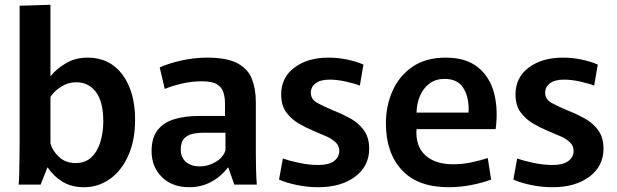

<svg xmlns="http://www.w3.org/2000/svg" viewBox="-20 -772 2579 803"><path d="M331 11Q279 11 241.5 -12Q204 -35 180 -71H178L150 0H58Q60 -20 60.5 -50.5Q61 -81 61.5 -111.5Q62 -142 62 -162V-748L191 -752V-455H193Q214 -482 254 -506.5Q294 -531 346 -531Q439 -531 492 -460Q545 -389 545 -271Q545 -186 517 -122.5Q489 -59 440.5 -24Q392 11 331 11ZM296 -90Q337 -90 362.5 -114.5Q388 -139 400 -179Q412 -219 412 -264Q412 -347 381 -387.5Q350 -428 299 -428Q265 -428 236 -409.5Q207 -391 191 -367V-172Q199 -142 226.5 -116Q254 -90 296 -90Z M772 11Q700 11 657 -31.5Q614 -74 614 -140Q614 -197 640 -229Q666 -261 710.5 -274Q755 -287 810 -287H921V-340Q921 -365 914 -386.5Q907 -408 886.5 -420Q866 -432 824 -432Q782 -432 741 -422.5Q700 -413 669 -400L648 -490Q685 -507 739 -519Q793 -531 846 -531Q929 -531 973 -507.5Q1017 -484 1033.5 -442Q1050 -400 1050 -344V-125Q1050 -94 1051 -60Q1052 -26 1054 0H960L935 -71H933Q904 -33 862.5 -11Q821 11 772 11ZM816 -76Q850 -76 881.5 -94.5Q913 -113 923 -143V-217H830Q810 -217 788.5 -213Q767 -209 751.5 -194Q736 -179 736 -147Q736 -113 758 -94.5Q780 -76 816 -76Z M1311 11Q1267 11 1222.5 2Q1178 -7 1147 -21L1163 -109Q1188 -100 1230 -91Q1272 -82 1312 -82Q1355 -82 1377 -98.5Q1399 -115 1399 -141Q1399 -162 1384 -176.5Q1369 -191 1345.5 -201.5Q1322 -212 1295 -223Q1263 -236 1231 -254.5Q1199 -273 1177.5 -302Q1156 -331 1156 -377Q1156 -448 1211.5 -489.5Q1267 -531 1354 -531Q1395 -531 1434 -522.5Q1473 -514 1500 -502L1485 -414Q1462 -423 1426 -431Q1390 -439 1358 -439Q1321 -439 1300.5 -424Q1280 -409 1280 -384Q1280 -356 1309 -340.5Q1338 -325 1376 -309Q1410 -296 1444 -277.5Q1478 -259 1501 -228.5Q1524 -198 1524 -150Q1524 -77 1465 -33Q1406 11 1311 11Z M1857 11Q1727 11 1660.5 -61Q1594 -133 1594 -256Q1594 -330 1622 -392.5Q1650 -455 1705.5 -493Q1761 -531 1844 -531Q1929 -531 1979 -490.5Q2029 -450 2046.5 -382Q2064 -314 2053 -232H1722Q1717 -161 1758.5 -123Q1800 -85 1875 -85Q1915 -85 1954 -93.5Q1993 -102 2020 -111L2034 -21Q1997 -7 1950 2Q1903 11 1857 11ZM1839 -442Q1802 -442 1776 -422.5Q1750 -403 1736.5 -371Q1723 -339 1722 -301H1939Q1940 -306 1940 -309.5Q1940 -313 1940 -316Q1940 -370 1916.5 -406Q1893 -442 1839 -442Z M2291 11Q2247 11 2202.5 2Q2158 -7 2127 -21L2143 -109Q2168 -100 2210 -91Q2252 -82 2292 -82Q2335 -82 2357 -98.5Q2379 -115 2379 -141Q2379 -162 2364 -176.5Q2349 -191 2325.5 -201.5Q2302 -212 2275 -223Q2243 -236 2211 -254.5Q2179 -273 2157.5 -302Q2136 -331 2136 -377Q2136 -448 2191.5 -489.5Q2247 -531 2334 -531Q2375 -531 2414 -522.5Q2453 -514 2480 -502L2465 -414Q2442 -423 2406 -431Q2370 -439 2338 -439Q2301 -439 2280.5 -424Q2260 -409 2260 -384Q2260 -356 2289 -340.5Q2318 -325 2356 -309Q2390 -296 2424 -277.5Q2458 -259 2481 -228.5Q2504 -198 2504 -150Q2504 -77 2445 -33Q2386 11 2291 11Z"/></svg>

Font: Murecho Medium
Style: Regular
Weight: 500
Designer: Neil Summerour
Foundry: Positype
Version: Version 1.010; ttfautohint (v1.8.3)